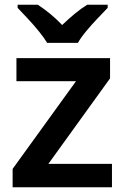

<svg xmlns="http://www.w3.org/2000/svg" viewBox="-20 -786 524 806"><path d="M450 0H33V-77L299 -445H49V-542H442V-457L183 -98H450ZM432 -766V-753Q414 -734 389.5 -708.5Q365 -683 342.5 -656Q320 -629 307 -606H178Q164 -629 142 -656Q120 -683 96 -708.5Q72 -734 54 -753V-766H139Q165 -749 190.5 -728Q216 -707 241 -681Q268 -707 294 -728.5Q320 -750 346 -766Z"/></svg>

Font: Noto Sans Cherokee SemiBold
Style: Regular
Weight: 600
Designer: Monotype Design Team
Foundry: Monotype Imaging Inc.
Version: Version 2.001; ttfautohint (v1.8.4.7-5d5b)